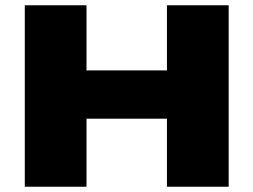

<svg xmlns="http://www.w3.org/2000/svg" viewBox="-20 -708 961 728"><path d="M74 0V-688H308V-441H613V-688H847V0H613V-258H308V0Z"/></svg>

Font: Archivo SemiBold SemiExpanded Black
Style: Regular
Weight: 900
Width: 6
Version: Version 2.001